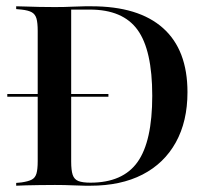

<svg xmlns="http://www.w3.org/2000/svg" viewBox="-20 -591 657 611"><path d="M3.2 -283.1V-291.9H325V-283.1ZM250.8 0Q237.1 0 211.7 -1.2Q186.3 -2.4 154.8 -2.4Q129 -2.4 105.2 -2Q81.5 -1.6 62.9 -1.2Q44.4 -0.8 31.5 0V-8.9L48.4 -10.5Q70.2 -13.7 81 -19.4Q91.9 -25 96 -38.7Q100 -52.4 100 -78.2V-492.7Q100 -518.5 96 -532.3Q91.9 -546 81 -552Q70.2 -558.1 48.4 -560.5L31.5 -562.1V-571Q44.4 -571 62.9 -570.2Q81.5 -569.4 105.2 -569Q129 -568.5 154.8 -568.5Q186.3 -568.5 211.7 -569.8Q237.1 -571 250.8 -571H271Q421 -571 498.8 -501.6Q576.6 -432.3 576.6 -297.6Q576.6 -204.8 539.5 -137.9Q502.4 -71 433.5 -35.5Q364.5 0 267.7 0ZM267.7 -9.7Q371 -9.7 417.7 -75.4Q464.5 -141.1 464.5 -286.3Q464.5 -431.5 417.7 -496Q371 -560.5 266.1 -560.5H206.5V-76.6Q206.5 -49.2 211.3 -34.7Q216.1 -20.2 229.4 -14.9Q242.7 -9.7 267.7 -9.7Z"/></svg>

Font: Playfair 144pt SemiCondensed SemiBold
Style: Regular
Weight: 600
Width: 4
Designer: Claus Eggers Sørensen
Foundry: Claus Eggers Sørensen
Version: Version 2.203